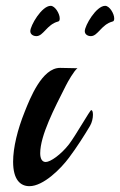

<svg xmlns="http://www.w3.org/2000/svg" viewBox="-20 -633 412 659"><path d="M289 -201C296 -213 299 -228 299 -239C299 -249 297 -255 293 -255C289 -255 241 -170 217 -138C189 -102 153 -77 137 -77C124 -77 118 -89 118 -107C118 -168 167 -262 206 -339C213 -353 234 -390 246 -399C243 -399 240 -399 236 -399C221 -399 197 -400 186 -400C124 -400 83 -295 65 -250C40 -188 25 -126 25 -78C25 -16 50 6 81 6C129 6 189 -54 217 -92C244 -128 270 -169 289 -201ZM366 -559C371 -560 372 -564 372 -570C372 -586 356 -613 341 -613C310 -613 271 -545 271 -526C271 -515 281 -509 292 -509C316 -509 328 -549 366 -559ZM179 -559C184 -560 185 -564 185 -570C185 -586 169 -613 154 -613C123 -613 84 -545 84 -526C84 -515 94 -509 105 -509C129 -509 141 -549 179 -559Z"/></svg>

Font: Playball
Style: Regular
Weight: 400
Designer: Robert E. Leuschke
Foundry: Robert E. Leuschke
Version: Version 1.001